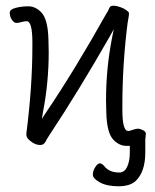

<svg xmlns="http://www.w3.org/2000/svg" viewBox="-20 -498 540 670"><path d="M427 -41Q427 -41 429.5 -41Q432 -41 443.5 -45Q455 -49 461.5 -49Q468 -49 476 -45Q489 -40 489 -31L487 -11V34Q487 102 453 134Q433 152 393 152Q353 152 328.5 138.5Q304 125 304 111.5Q304 98 312.5 85Q321 72 328.5 72Q336 72 345 83Q362 104 396 104Q414 104 423.5 84.5Q433 65 433 34V11H421Q397 11 377 -9Q353 -32 351 -104Q350 -126 350 -149Q350 -259 371 -366L377 -396L362 -369Q254 -180 154 -29Q145 -16 138 -2Q132 8 120 8Q103 8 86 -6Q73 -16 72 -26V-32Q93 -196 93 -337Q93 -344 93 -350Q93 -424 73 -424Q65 -424 55 -421Q45 -418 37 -418Q29 -418 21.5 -429Q14 -440 14 -454Q14 -465 34.5 -470.5Q55 -476 79 -476Q103 -476 123 -456Q147 -433 149 -361Q150 -338 150 -316Q150 -210 130 -107L126 -83L139 -103Q240 -252 352 -452Q355 -455 362 -471Q365 -478 375.5 -478Q386 -478 399 -473.5Q412 -469 421 -462.5Q430 -456 430 -452Q430 -443 428.5 -436.5Q427 -430 425 -416Q407 -272 407 -130Q407 -122 407 -115Q407 -41 427 -41Z"/></svg>

Font: Moon Stars Kai HW Light
Style: Regular
Weight: 300
Designer: GuiWonder
Version: Version 1.101